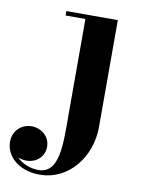

<svg xmlns="http://www.w3.org/2000/svg" viewBox="-198 -517 616 834"><g transform="rotate(10 109.5 -100.0)"><path d="M253.5 -460H26.5V-440.5H114V-20.5C114 106.5 121.5 241 26.5 241C-10.5 241 -46.5 226 -69.5 202C-58.5 207 -46 210 -33 210C15.5 210 46.5 176 46.5 135.5C46.5 88 6 59 -34 59C-79.5 59 -116 92.5 -116 141C-116 207.5 -54 260 34.5 260C164.5 260 253.5 142.5 253.5 11.5Z"/></g></svg>

Font: Bodoni* 11pt
Style: Bold
Weight: 700
Version: Version 2.3